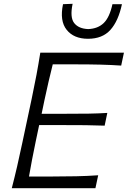

<svg xmlns="http://www.w3.org/2000/svg" viewBox="-20 -990 672 1010"><path d="M42 0Q57.5 -60 70.2 -115.2Q83 -170.5 97 -237L147 -472Q161.5 -540.5 172 -596.8Q182.5 -653 192 -713H632L617.5 -645Q566.5 -648.5 508.5 -650Q450.5 -651.5 371.5 -651.5H257.5Q246 -606.5 235.8 -561.8Q225.5 -517 214.5 -466L199 -391.5H325Q395 -391.5 445.8 -392.2Q496.5 -393 544.5 -396L530.5 -329Q480.5 -331 430 -331.5Q379.5 -332 311 -332H186L168 -246.5Q157.5 -195.5 148.8 -151Q140 -106.5 132.5 -61.5H254.5Q321 -61.5 380.8 -62.8Q440.5 -64 496.5 -68L482 0ZM443 -786Q368.5 -786 330.8 -833Q293 -880 311.5 -968L362 -970Q347 -898.5 370.2 -868.8Q393.5 -839 444 -837Q495 -839 525.8 -869Q556.5 -899 571.5 -968H621.5Q602.5 -879 560.5 -832.5Q518.5 -786 443 -786Z"/></svg>

Font: Commissioner Flair Light
Style: Italic
Weight: 300
Italic angle: -12°
Designer: Kostas Bartsokas
Foundry: Kostas Bartsokas
Version: Version 1.000; ttfautohint (v1.8.3)